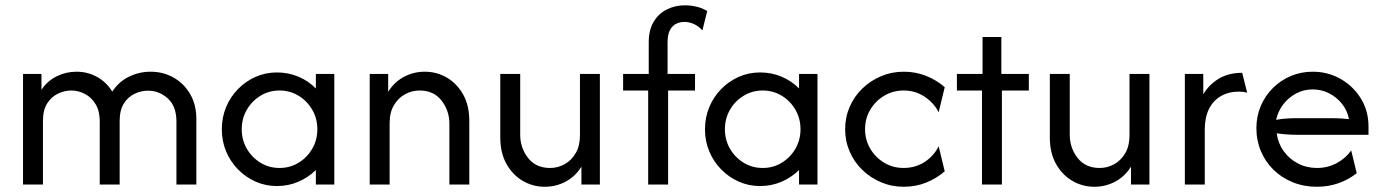

<svg xmlns="http://www.w3.org/2000/svg" viewBox="-20 -695 5207 723"><path d="M66.7 0V-416.7H136.1V-356.9Q159 -391 194.1 -408Q229.2 -425 268.1 -425Q310.4 -425 345.8 -405.2Q381.2 -385.4 402.8 -350Q427.1 -387.5 465.6 -406.2Q504.2 -425 547.2 -425Q594.4 -425 633.7 -402.8Q672.9 -380.6 696.2 -340.6Q719.4 -300.7 719.4 -246.5V0H644.4V-237.5Q644.4 -294.4 612.2 -324Q579.9 -353.5 537.5 -353.5Q511.1 -353.5 486.5 -341.7Q461.8 -329.9 446.2 -304.9Q430.6 -279.9 430.6 -239.6V0H355.6V-237.5Q355.6 -277.1 339.9 -302.8Q324.3 -328.5 299.7 -341.3Q275 -354.2 248.6 -354.2Q222.9 -354.2 198.3 -342.4Q173.6 -330.6 157.6 -305.6Q141.7 -280.6 141.7 -239.6V0Z M1022.9 5.6Q979.9 5.6 942.4 -11.1Q904.9 -27.8 876 -57.3Q847.2 -86.8 831.2 -125.3Q815.3 -163.9 815.3 -208.3Q815.3 -252.8 831.2 -291.3Q847.2 -329.9 876 -359.4Q904.9 -388.9 942.4 -405.6Q979.9 -422.2 1022.9 -422.2Q1066 -422.2 1103.8 -406.2Q1141.7 -390.3 1169.4 -361.8V-416.7H1238.9V0H1169.4V-54.9Q1141.7 -27.1 1103.8 -10.8Q1066 5.6 1022.9 5.6ZM1032.6 -62.5Q1072.2 -62.5 1104.5 -82.3Q1136.8 -102.1 1155.9 -135.1Q1175 -168.1 1175 -208.3Q1175 -248.6 1155.9 -281.6Q1136.8 -314.6 1104.5 -334.4Q1072.2 -354.2 1032.6 -354.2Q993.1 -354.2 960.8 -334.4Q928.5 -314.6 909.4 -281.6Q890.3 -248.6 890.3 -208.3Q890.3 -168.1 909.4 -135.1Q928.5 -102.1 960.8 -82.3Q993.1 -62.5 1032.6 -62.5Z M1372.2 0V-416.7H1441.7V-349.3Q1464.6 -386.1 1501 -405.6Q1537.5 -425 1579.9 -425Q1624.3 -425 1662.2 -403.1Q1700 -381.2 1723.6 -339.9Q1747.2 -298.6 1747.2 -239.6V0H1672.2V-229.2Q1672.2 -278.5 1642.7 -316.3Q1613.2 -354.2 1559.7 -354.2Q1530.6 -354.2 1504.9 -339.9Q1479.2 -325.7 1463.2 -298.6Q1447.2 -271.5 1447.2 -231.2V0Z M2031.2 8.3Q1987.5 8.3 1949.3 -13.5Q1911.1 -35.4 1887.5 -77.1Q1863.9 -118.8 1863.9 -177.1V-416.7H1938.9V-187.5Q1938.9 -138.2 1968.4 -100.3Q1997.9 -62.5 2051.4 -62.5Q2080.6 -62.5 2106.2 -76.7Q2131.9 -91 2147.9 -118.4Q2163.9 -145.8 2163.9 -185.4V-416.7H2238.9V0H2169.4V-67.4Q2146.5 -30.6 2110.1 -11.1Q2073.6 8.3 2031.2 8.3Z M2420.8 0V-354.2H2326.4V-416.7H2422.9V-536.1Q2422.9 -581.9 2441.3 -612.8Q2459.7 -643.8 2491 -659.4Q2522.2 -675 2559 -675Q2579.9 -675 2601.7 -670.1Q2623.6 -665.3 2643.1 -653.5L2625 -580.6Q2610.4 -596.5 2593.1 -604.5Q2575.7 -612.5 2556.9 -612.5Q2541.7 -612.5 2527.1 -605.9Q2512.5 -599.3 2503.1 -582.3Q2493.8 -565.3 2493.8 -534.7V-416.7H2597.2V-354.2H2495.8V0Z M2842.4 5.6Q2799.3 5.6 2761.8 -11.1Q2724.3 -27.8 2695.5 -57.3Q2666.7 -86.8 2650.7 -125.3Q2634.7 -163.9 2634.7 -208.3Q2634.7 -252.8 2650.7 -291.3Q2666.7 -329.9 2695.5 -359.4Q2724.3 -388.9 2761.8 -405.6Q2799.3 -422.2 2842.4 -422.2Q2885.4 -422.2 2923.3 -406.2Q2961.1 -390.3 2988.9 -361.8V-416.7H3058.3V0H2988.9V-54.9Q2961.1 -27.1 2923.3 -10.8Q2885.4 5.6 2842.4 5.6ZM2852.1 -62.5Q2891.7 -62.5 2924 -82.3Q2956.2 -102.1 2975.3 -135.1Q2994.4 -168.1 2994.4 -208.3Q2994.4 -248.6 2975.3 -281.6Q2956.2 -314.6 2924 -334.4Q2891.7 -354.2 2852.1 -354.2Q2812.5 -354.2 2780.2 -334.4Q2747.9 -314.6 2728.8 -281.6Q2709.7 -248.6 2709.7 -208.3Q2709.7 -168.1 2728.8 -135.1Q2747.9 -102.1 2780.2 -82.3Q2812.5 -62.5 2852.1 -62.5Z M3383.3 8.3Q3337.5 8.3 3297.6 -8.7Q3257.6 -25.7 3227.1 -55.2Q3196.5 -84.7 3179.5 -124.3Q3162.5 -163.9 3162.5 -208.3Q3162.5 -253.5 3179.5 -292.7Q3196.5 -331.9 3227.1 -361.5Q3257.6 -391 3297.6 -408Q3337.5 -425 3383.3 -425Q3428.5 -425 3468.1 -409Q3507.6 -393.1 3537.5 -366.7L3514.6 -272.2Q3497.2 -306.9 3462.2 -330.6Q3427.1 -354.2 3382.6 -354.2Q3342.4 -354.2 3309.4 -334.4Q3276.4 -314.6 3256.9 -281.6Q3237.5 -248.6 3237.5 -208.3Q3237.5 -168.8 3256.9 -135.4Q3276.4 -102.1 3309.4 -82.3Q3342.4 -62.5 3382.6 -62.5Q3427.1 -62.5 3462.2 -85.4Q3497.2 -108.3 3514.6 -144.4L3537.5 -50Q3507.6 -23.6 3468.1 -7.6Q3428.5 8.3 3383.3 8.3Z M3677.8 0V-354.2H3583.3V-416.7H3679.9V-555.6H3750.7V-416.7H3854.2V-354.2H3752.8V0Z M4100.7 8.3Q4056.9 8.3 4018.8 -13.5Q3980.6 -35.4 3956.9 -77.1Q3933.3 -118.8 3933.3 -177.1V-416.7H4008.3V-187.5Q4008.3 -138.2 4037.8 -100.3Q4067.4 -62.5 4120.8 -62.5Q4150 -62.5 4175.7 -76.7Q4201.4 -91 4217.4 -118.4Q4233.3 -145.8 4233.3 -185.4V-416.7H4308.3V0H4238.9V-67.4Q4216 -30.6 4179.5 -11.1Q4143.1 8.3 4100.7 8.3Z M4441.7 0V-416.7H4511.1V-340.3Q4533.3 -377.1 4570.1 -399Q4606.9 -420.8 4657.6 -420.8L4676.4 -345.8Q4669.4 -347.9 4661.5 -349Q4653.5 -350 4645.8 -350Q4606.9 -350 4577.8 -333.3Q4548.6 -316.7 4532.6 -284.7Q4516.7 -252.8 4516.7 -206.9V0Z M4938.9 8.3Q4889.6 8.3 4847.9 -8.7Q4806.2 -25.7 4775.7 -55.6Q4745.1 -85.4 4728.1 -125.7Q4711.1 -166 4711.1 -212.5Q4711.1 -256.9 4727.4 -295.5Q4743.8 -334 4772.9 -363.2Q4802.1 -392.4 4840.6 -408.7Q4879.2 -425 4922.9 -425Q4980.6 -425 5028.5 -397.6Q5076.4 -370.1 5104.9 -323.6Q5133.3 -277.1 5133.3 -218.1V-187.5H4861.1Q4843.1 -187.5 4824.3 -188.9Q4805.6 -190.3 4787.5 -193.1Q4792.4 -156.2 4813.5 -126.4Q4834.7 -96.5 4867.4 -79.5Q4900 -62.5 4939.6 -62.5Q4979.2 -62.5 5013.2 -80.6Q5047.2 -98.6 5068.1 -128.5L5088.9 -43.1Q5059 -18.8 5020.5 -5.2Q4981.9 8.3 4938.9 8.3ZM4785.4 -243.8Q4804.2 -247.2 4823.3 -248.6Q4842.4 -250 4861.1 -250H4999.3Q5014.6 -250 5029.5 -249Q5044.4 -247.9 5059.7 -246.5Q5053.5 -279.2 5033.3 -304.2Q5013.2 -329.2 4984.7 -343.8Q4956.2 -358.3 4922.9 -358.3Q4888.9 -358.3 4860.1 -342.7Q4831.2 -327.1 4811.8 -301.4Q4792.4 -275.7 4785.4 -243.8Z"/></svg>

Font: Afacad Flux
Style: Regular
Weight: 400
Designer: Kristian Moeller
Foundry: Dicotype
Version: Version 1.100